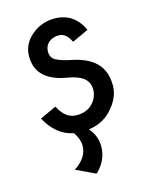

<svg xmlns="http://www.w3.org/2000/svg" viewBox="-115 -622 721 917"><g transform="rotate(-15 245.0 -163.5)"><path d="M58.6 -101.6 135.7 -137.7H140.6Q172.9 -73.2 228.5 -73.2Q282.2 -73.2 311.5 -108.4Q335.4 -137.2 335.4 -171.4Q335.4 -207 310.1 -228Q284.2 -249 233.9 -257.3Q170.4 -267.6 132.8 -294.4Q80.1 -332 80.1 -402.8Q80.1 -470.7 142.1 -515.1Q187 -546.9 243.2 -546.9Q339.4 -546.9 382.8 -454.1L305.7 -418H300.8Q278.8 -463.9 243.2 -463.9Q214.4 -463.9 195.8 -449.2Q173.3 -431.6 173.3 -400.9Q173.3 -371.1 197.8 -357.9Q223.1 -344.2 273.9 -334Q337.4 -321.3 377 -290.5Q431.2 -248.5 431.2 -166Q431.2 -102.5 375 -44.9Q333 -2 266.6 7.3Q302.2 48.8 302.2 100.6Q302.2 167.5 249 219.7H244.1L151.4 175.8Q216.8 133.3 216.8 74.2Q216.8 42 192.9 6.3Q108.9 -9.3 58.6 -101.6Z"/></g></svg>

Font: Nova Oval
Style: Book
Weight: 400
Version: Version 2.000